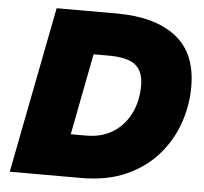

<svg xmlns="http://www.w3.org/2000/svg" viewBox="-52 -774 879 828"><g transform="rotate(5 388.0 -360.0)"><path d="M20 0 160 -720H420Q585 -720 676.5 -649.5Q768 -579 768 -432Q768 -353 741.5 -276Q715 -199 660.5 -136.5Q606 -74 523.5 -37Q441 0 328 0ZM400 -536H336L268 -184H336Q402 -184 450.5 -214.5Q499 -245 525.5 -298.5Q552 -352 552 -420Q552 -480 518 -508Q484 -536 400 -536Z"/></g></svg>

Font: Kufam Black
Style: Italic
Weight: 900
Italic angle: -11°
Designer: Artur Schmal
Foundry: Original Type
Version: Version 1.301; ttfautohint (v1.8.3)